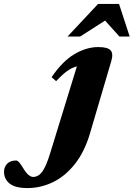

<svg xmlns="http://www.w3.org/2000/svg" viewBox="-250 -690 678 975"><path d="M207.5 -14.5Q179.5 81 130.2 143Q81 205 19 235Q-43 265 -110.5 265Q-173 265 -201.2 242Q-229.5 219 -229.5 182.5Q-229.5 157.5 -213.5 141.2Q-197.5 125 -168 125Q-161.5 125 -153.2 133.8Q-145 142.5 -131 166Q-116.5 189.5 -104.2 199Q-92 208.5 -82 208.5Q-55 208.5 -35.5 182Q-16 155.5 4 90.5L140.5 -353Q113.5 -346 89 -327.8Q64.5 -309.5 35 -278L12 -298Q67 -379 127.8 -415Q188.5 -451 249 -451Q297 -451 311.8 -434.2Q326.5 -417.5 315 -379.5ZM93 -504.5 248 -670H354.5L408.5 -504.5H356.5L283.5 -585.5L157 -504.5Z"/></svg>

Font: Newsreader 16pt ExtraBold
Style: Italic
Weight: 800
Italic angle: -17°
Designer: Hugues Gentile
Foundry: Production Type
Version: Version 1.003; ttfautohint (v1.8.3)